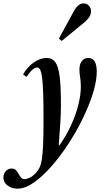

<svg xmlns="http://www.w3.org/2000/svg" viewBox="-136 -884 626 1158"><path d="M-29.5 254Q-64.5 254 -90 235.2Q-115.5 216.5 -115.5 186.5Q-115.5 164.5 -101.5 148.5Q-87.5 132.5 -66.5 132.5Q-49.5 132.5 -40.2 142Q-31 151.5 -24.2 164.2Q-17.5 177 -9.2 186.8Q-1 196.5 13.5 196.5Q23.5 196.5 42.8 188Q62 179.5 83.5 155Q94.5 142.5 102.5 126.8Q110.5 111 115.8 80.5Q121 50 123.8 -7Q126.5 -64 126.5 -159.5Q126.5 -257 124.5 -319Q122.5 -381 118 -415.5Q113.5 -450 106 -463.5Q98.5 -477 87 -477Q62 -477 24.5 -420.5L3 -435Q30 -481.5 68.8 -508Q107.5 -534.5 146.5 -534.5Q179 -534.5 197.5 -509.2Q216 -484 223.8 -422.5Q231.5 -361 231.5 -252Q231.5 -206 228 -144.8Q224.5 -83.5 218.5 -9L222 -7Q264 -66 292.8 -129Q321.5 -192 336.5 -251.8Q351.5 -311.5 351.5 -360.5Q351.5 -395.5 347.2 -418.8Q343 -442 343 -466Q343 -496.5 357.8 -515.5Q372.5 -534.5 396.5 -534.5Q447.5 -534.5 447.5 -452Q447.5 -404 430.8 -343Q414 -282 384.2 -214.8Q354.5 -147.5 315.8 -80.5Q277 -13.5 232.8 46.5Q188.5 106.5 142.5 153.2Q96.5 200 52.5 227Q8.5 254 -29.5 254ZM236 -637 219.5 -651.5 308 -814Q334.5 -863.5 367 -863.5Q387 -863.5 400 -850Q413 -836.5 413 -815.5Q413 -799 402.5 -781.8Q392 -764.5 366 -743.5Z"/></svg>

Font: Libre Caslon Condensed SemiBold Italic
Style: Regular
Weight: 600
Italic angle: -22.583°
Designer: Pablo Impallari, Rodrigo Fuenzalida, Katja Schimmel, Ertekin Erdin
Foundry: Pablo Impallari, Rodrigo Fuenzalida
Version: Version 2.000; ttfautohint (v1.8.4.7-5d5b);gftools[0.9.33]